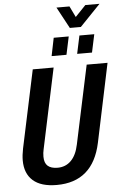

<svg xmlns="http://www.w3.org/2000/svg" viewBox="-67 -1090 724 1146"><g transform="rotate(-5 295.5 -517.5)"><path d="M36 -154Q36 -184 44 -224L143 -690H268L166 -209Q161 -188 161 -165Q161 -127 181 -109.5Q201 -92 240 -92Q288 -92 320.5 -124.5Q353 -157 366 -220L466 -690H591L492 -219Q443 10 226 10Q132 10 84 -32.5Q36 -75 36 -154ZM284 -867H374L351 -759H262ZM438 -867H527L504 -759H415ZM316 -1045H394L426 -979L489 -1045H574L451 -917H385Z"/></g></svg>

Font: Decalotype SemiBold Italic
Style: Regular
Weight: 600
Italic angle: -12°
Designer: Alfredo Marco Pradil
Foundry: Alfredo Marco Pradil
Version: Version 1.0